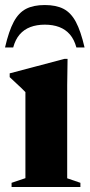

<svg xmlns="http://www.w3.org/2000/svg" viewBox="-20 -743 357 763"><path d="M248.5 -509 247 -404.5V-34.5L299.5 -16.5V0H26V-16.5L81 -35V-377Q74.5 -384 65.8 -392.2Q57 -400.5 45.2 -411.5Q33.5 -422.5 18.5 -436.5V-451.5L236 -509ZM158 -645Q126 -645 100.8 -635.5Q75.5 -626 58.2 -606Q41 -586 32.5 -554.5H0Q15 -619.5 34.5 -656Q54 -692.5 83.5 -707.8Q113 -723 158 -723Q203 -723 232.5 -707.8Q262 -692.5 281.5 -656Q301 -619.5 316 -554.5H283.5Q275 -586 257.8 -606Q240.5 -626 215.5 -635.5Q190.5 -645 158 -645Z"/></svg>

Font: Newsreader 60pt
Style: Bold
Weight: 700
Designer: Hugues Gentile
Foundry: Production Type
Version: Version 1.003